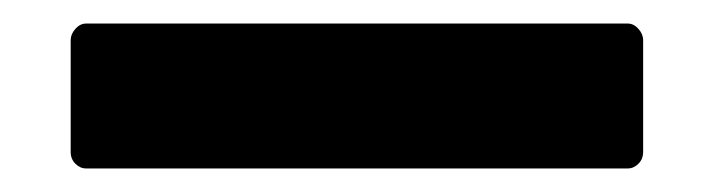

<svg xmlns="http://www.w3.org/2000/svg" viewBox="-20 37 606 163"><path d="M53 180Q48 180 44 176Q40 172 40 166V71Q40 66 44 61.5Q48 57 53 57H513Q518 57 522 61.5Q526 66 526 71V166Q526 172 522 176Q518 180 513 180Z"/></svg>

Font: LINE Seed Sans TH App
Style: Bold
Weight: 700
Designer: Dalton Maag Ltd | Thai characters by Cadson Demak Co.,Ltd.
Foundry: Dalton Maag Ltd
Version: Version 1.003